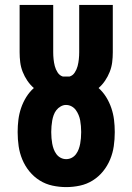

<svg xmlns="http://www.w3.org/2000/svg" viewBox="-20 -755 540 783"><path d="M250 8Q222 8 194 2Q166 -4 142 -19Q118 -34 100 -56Q82 -78 71 -104.5Q60 -131 56 -159Q52 -187 52 -215V-218Q52 -242 55 -266.5Q58 -291 66 -314.5Q74 -338 87 -359Q100 -380 118 -396Q103 -409 91.5 -426Q80 -443 72.5 -462Q65 -481 62.5 -501Q60 -521 60 -542V-735H197V-542Q197 -528 198.5 -513.5Q200 -499 203.5 -485.5Q207 -472 215 -459.5Q223 -447 236 -443Q240 -443 243.5 -443Q247 -443 250 -443Q253 -443 256.5 -443Q260 -443 264 -443Q277 -447 285 -459.5Q293 -472 296.5 -485.5Q300 -499 301.5 -513.5Q303 -528 303 -542V-735H440V-542Q440 -521 437.5 -501Q435 -481 427.5 -462Q420 -443 408.5 -426Q397 -409 382 -396Q400 -380 413 -359Q426 -338 434 -314.5Q442 -291 445 -266.5Q448 -242 448 -218V-215Q448 -187 444 -159Q440 -131 429 -104.5Q418 -78 400 -56Q382 -34 358 -19Q334 -4 306 2Q278 8 250 8ZM250 -106Q262 -106 272.5 -111.5Q283 -117 290 -126.5Q297 -136 301 -147Q305 -158 307 -169Q309 -180 310 -191.5Q311 -203 311 -215V-218Q311 -229 310 -241Q309 -253 307 -264Q305 -275 300.5 -286Q296 -297 289 -306.5Q282 -316 271.5 -321.5Q261 -327 249 -327Q238 -327 227.5 -321Q217 -315 210 -306Q203 -297 199 -286Q195 -275 193 -263.5Q191 -252 190 -240.5Q189 -229 189 -218V-215Q189 -203 190 -191.5Q191 -180 193 -169Q195 -158 199 -147Q203 -136 210 -126.5Q217 -117 227.5 -111.5Q238 -106 250 -106Z"/></svg>

Font: Iosevka Slab Heavy
Style: Regular
Weight: 900
Monospace: yes
Designer: Belleve Invis
Foundry: Belleve Invis
Version: Version 11.1.0; ttfautohint (v1.8.3)